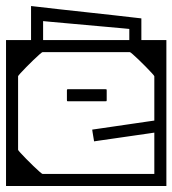

<svg xmlns="http://www.w3.org/2000/svg" viewBox="-40 -617 572 637"><path d="M-20 -205Q-20 -228 -20 -257Q-20 -286 -20 -317.5Q-20 -349 -20 -378.5Q-20 -408 -20 -432Q-20 -456 -20 -470Q-20 -484 -20 -484Q-20 -484 -20 -484Q-20 -484 -20 -484Q-20 -484 -20 -484Q-20 -484 -20 -484Q-20 -484 -0.2 -484Q19.5 -484 50.2 -484Q81 -484 116 -484Q151 -484 181.8 -484Q212.5 -484 232.2 -484Q252 -484 252 -484Q252 -484 252 -484Q252 -484 252 -484Q252 -484 252 -484Q252 -484 252 -484Q252 -484 252 -484Q252 -474.5 252 -464.2Q252 -454 252 -444Q249.5 -444 235.5 -444Q221.5 -444 201.2 -444Q181 -444 160.2 -444Q139.5 -444 123.2 -444Q107 -444 101 -444Q101 -444 101 -444Q101 -444 101 -444Q101 -444 101 -444Q101 -444 101 -444Q99.5 -444 91 -436.5Q82.5 -429 70.5 -417.5Q58.5 -406 47 -394.2Q35.5 -382.5 27.8 -374Q20 -365.5 20 -364V-205ZM-20 -357H20Q20 -329.5 20 -313Q20 -296.5 20 -281.2Q20 -266 20 -242Q20 -242 20 -242Q20 -242 20 -242Q20 -242 20 -242Q20 -242 20 -242Q20 -217 20 -204Q20 -191 20 -182.2Q20 -173.5 20 -161.8Q20 -150 20 -127H-20ZM-20 -279H20V-120Q20 -118.5 27.8 -110Q35.5 -101.5 47 -89.8Q58.5 -78 70.5 -66.5Q82.5 -55 91 -47.5Q99.5 -40 101 -40Q101 -40 101 -40Q101 -40 101 -40Q101 -40 101 -40Q101 -40 101 -40Q107 -40 123.2 -40Q139.5 -40 160.2 -40Q181 -40 201.2 -40Q221.5 -40 235.5 -40Q249.5 -40 252 -40Q252 -30.5 252 -20.2Q252 -10 252 0Q252 0 252 0Q252 0 252 0Q252 0 252 0Q252 0 252 0Q252 0 252 0Q252 0 232.2 0Q212.5 0 181.8 0Q151 0 116 0Q81 0 50.2 0Q19.5 0 -0.2 0Q-20 0 -20 0Q-20 0 -20 0Q-20 0 -20 0Q-20 0 -20 0Q-20 0 -20 0Q-20 0 -20 -14Q-20 -28 -20 -52Q-20 -76 -20 -105.5Q-20 -135 -20 -166.2Q-20 -197.5 -20 -227Q-20 -256.5 -20 -279ZM512 -205H472V-364Q472 -365.5 464.2 -374Q456.5 -382.5 445 -394.2Q433.5 -406 421.5 -417.5Q409.5 -429 401 -436.5Q392.5 -444 391 -444Q391 -444 391 -444Q391 -444 391 -444Q391 -444 391 -444Q391 -444 391 -444Q385 -444 368.8 -444Q352.5 -444 331.8 -444Q311 -444 290.8 -444Q270.5 -444 256.5 -444Q242.5 -444 240 -444Q240 -454 240 -464.2Q240 -474.5 240 -484Q240 -484 240 -484Q240 -484 240 -484Q240 -484 240 -484Q240 -484 240 -484Q240 -484 240 -484Q240 -484 259.8 -484Q279.5 -484 310.2 -484Q341 -484 376 -484Q411 -484 441.8 -484Q472.5 -484 492.2 -484Q512 -484 512 -484Q512 -484 512 -484Q512 -484 512 -484Q512 -484 512 -484Q512 -484 512 -484Q512 -484 512 -470Q512 -456 512 -432Q512 -408 512 -378.5Q512 -349 512 -317.5Q512 -286 512 -257Q512 -228 512 -205ZM512 -249Q512 -249 512 -231Q512 -213 512 -184.8Q512 -156.5 512 -124.5Q512 -92.5 512 -64.2Q512 -36 512 -18Q512 0 512 0Q512 0 512 0Q512 0 512 0Q512 0 512 0Q512 0 512 0Q512 0 492.2 0Q472.5 0 441.8 0Q411 0 376 0Q341 0 310.2 0Q279.5 0 259.8 0Q240 0 240 0Q240 0 240 0Q240 0 240 0Q240 0 240 0Q240 0 240 0Q240 0 240 0Q240 -10 240 -20.2Q240 -30.5 240 -40Q240 -40 263.5 -40Q287 -40 321.5 -40Q356 -40 390.5 -40Q425 -40 448.5 -40Q472 -40 472 -40Q472 -40 472 -40Q472 -40 472 -40Q472 -40 472 -40Q472 -40 472 -40Q472 -40 472 -40Q472 -40 472 -40Q472 -40 472 -40Q472 -40 472 -40Q472 -40 472 -40Q472 -40 472 -40Q472 -40 472 -40Q472 -40 472 -61Q472 -82 472 -113.2Q472 -144.5 472 -175.8Q472 -207 472 -228Q472 -249 472 -249ZM310 -321Q310 -321 310 -321Q310 -321 310 -321Q310 -321 310 -321Q310 -321 310 -321Q310 -321 310 -321Q310 -321 310 -321Q310 -321 310 -321Q313 -321 313.5 -320.5Q314 -320 314 -317Q314 -311.5 314 -306.2Q314 -301 314 -295.8Q314 -290.5 314 -285Q314 -282 313.5 -281.5Q313 -281 310 -281Q310 -281 310 -281Q310 -281 310 -281Q310 -281 310 -281Q310 -281 310 -281Q310 -281 310 -281Q310 -281 310 -281Q310 -281 310 -281Q310 -281 291.2 -281Q272.5 -281 248 -281Q223.5 -281 204.8 -281Q186 -281 186 -281Q186 -281 186 -281Q186 -281 186 -281Q183 -281 182.5 -281.5Q182 -282 182 -285Q182 -290.5 182 -295.8Q182 -301 182 -306.2Q182 -311.5 182 -317Q182 -320 182.5 -320.5Q183 -321 186 -321Q186 -321 186 -321Q186 -321 186 -321Q186 -321 204.8 -321Q223.5 -321 248 -321Q272.5 -321 291.2 -321Q310 -321 310 -321ZM491 -163H472Q472 -163 472 -166.5Q472 -170 472 -173.5Q472 -177 472 -177Q472 -177 451.8 -174Q431.5 -171 401.8 -166.8Q372 -162.5 342.2 -158.2Q312.5 -154 292.2 -151Q272 -148 272 -148Q272 -148 271.8 -150Q271.5 -152 270.8 -156.2Q270 -160.5 269 -167Q268 -173.5 267.2 -178Q266.5 -182.5 266.2 -184.8Q266 -187 266 -187Q266 -187 286.8 -190Q307.5 -193 338.2 -197.5Q369 -202 399.8 -206.5Q430.5 -211 451.2 -214Q472 -217 472 -217Q472 -217 472 -221.8Q472 -226.5 472 -231.2Q472 -236 472 -236H491ZM429 -464H389Q389 -473.5 389 -480.8Q389 -488 389 -497Q389 -506 389 -521Q389 -521 389 -521Q389 -521 389 -521Q389 -521 368.2 -523Q347.5 -525 315 -527.8Q282.5 -530.5 246 -534Q209.5 -537.5 177 -540.2Q144.5 -543 123.8 -545Q103 -547 103 -547Q103 -547 103 -547Q103 -547 103 -547Q103 -526 103 -513Q103 -500 103 -491.8Q103 -483.5 103 -477.2Q103 -471 103 -464H63Q63 -468 63 -474Q63 -480 63 -489.2Q63 -498.5 63 -512.8Q63 -527 63 -547.5Q63 -568 63 -597Q63 -597 63 -597Q63 -597 63 -597Q63 -597 89.5 -594Q116 -591 157.5 -586.2Q199 -581.5 246 -576.5Q293 -571.5 334.5 -566.8Q376 -562 402.5 -559Q429 -556 429 -556Q429 -556 429 -556Q429 -556 429 -556Q429 -527.5 429 -510Q429 -492.5 429 -483.2Q429 -474 429 -470Q429 -466 429 -464Z"/></svg>

Font: Honk
Style: Regular
Weight: 400
Designer: Noopur Datye & Yesha Goshar
Foundry: Ek Type
Version: Version 1.000